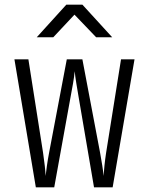

<svg xmlns="http://www.w3.org/2000/svg" viewBox="-20 -805 640 825"><path d="M138 -645H209L300 -742L393 -645H462L334 -785H265ZM134 0H213L283 -387C290 -423 299 -473 301 -499C303 -473 312 -423 318 -387L384 0H464L558 -550H500L436 -149C430 -110 427 -76 425 -49C423 -76 417 -110 410 -149L334 -550H267L191 -149C183 -107 179 -75 176 -49C175 -75 171 -107 165 -149L102 -550H42Z"/></svg>

Font: JetBrains Mono ExtraLight
Style: Regular
Weight: 240
Monospace: yes
Designer: Philipp Nurullin, Konstantin Bulenkov
Foundry: JetBrains
Version: Version 2.305